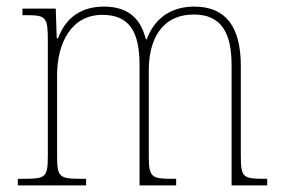

<svg xmlns="http://www.w3.org/2000/svg" viewBox="-20 -562 855 582"><path d="M34 0H241V-20H228C157 -20 153 -25 153 -95V-334C153 -431 196 -517 290 -517C372 -517 403 -466 403 -365V0H514V-20H504C436 -20 431 -25 431 -95V-349C431 -442 470 -518 568 -518C650 -518 682 -463 682 -365V0H790V-20H783C715 -20 710 -24 710 -93V-362C710 -480 665 -542 569 -542C493 -542 446 -501 425 -443H422C408 -500 374 -542 295 -542C229 -542 180 -511 156 -446H152L149 -536H48V-516H60C120 -516 125 -510 125 -438V-95C125 -25 121 -20 52 -20H34Z"/></svg>

Font: Noto Serif Armenian SemiCondensed Thin
Style: Regular
Weight: 100
Width: 4
Designer: Monotype Design Team
Foundry: Monotype Imaging Inc.
Version: Version 2.008